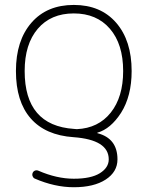

<svg xmlns="http://www.w3.org/2000/svg" viewBox="-20 -578 602 794"><path d="M382.8 -29.3Q381.8 -29.3 382.3 -28.3Q382.8 -27.3 382.8 -27.3Q465.8 -5.9 465.8 81.1Q465.8 132.8 417 164.6Q368.2 196.3 285.2 196.3Q206.1 196.3 123 160.2Q117.2 157.2 114.7 150.4Q112.3 143.6 115.2 136.7Q118.2 129.9 125 127.4Q131.8 125 138.7 127.9Q214.8 161.1 285.2 161.1Q356.4 161.1 393.1 138.2Q429.7 115.2 429.7 81.1Q429.7 0 284.2 -10.7Q168 -18.6 106.9 -88.4Q45.9 -158.2 45.9 -284.2Q45.9 -410.2 109.9 -483.9Q173.8 -557.6 285.2 -557.6Q396.5 -557.6 460.4 -483.9Q524.4 -410.2 524.4 -284.2Q524.4 -180.7 480.5 -111.3Q437.5 -44.9 382.8 -29.3ZM297.9 -43.9Q386.7 -47.9 438 -112.3Q489.3 -176.8 489.3 -284.2Q489.3 -395.5 434.6 -459Q379.9 -522.5 285.2 -522.5Q190.4 -522.5 136.2 -459Q82 -395.5 82 -284.2Q82 -58.6 286.1 -44.9Q288.1 -44.9 292 -44.4Q295.9 -43.9 297.9 -43.9Z"/></svg>

Font: Gen Jyuu Gothic ExtraLight
Style: Regular
Weight: 100
Designer: [Source Han Sans]
Ryoko NISHIZUKA  (kana & ideographs); Paul D. Hunt (Latin, Greek & Cyrillic); Wenlong ZHANG  (bopomofo
Version: Version 1.002.20150607